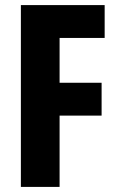

<svg xmlns="http://www.w3.org/2000/svg" viewBox="-20 -734 464 754"><path d="M214 0V-280H379V-409H214V-585H391V-714H62V0Z"/></svg>

Font: Noto Sans Armenian ExtraCondensed ExtraBold
Style: Regular
Weight: 800
Width: 2
Designer: Monotype Design Team
Foundry: Monotype Imaging Inc.
Version: Version 2.008